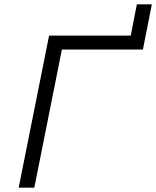

<svg xmlns="http://www.w3.org/2000/svg" viewBox="-20 -864 719 884"><path d="M66 0 206 -700H582L610 -844H679L638 -636H265L138 0Z"/></svg>

Font: Montserrat
Style: Italic
Weight: 400
Italic angle: -11.3°
Designer: Julieta Ulanovsky
Foundry: Julieta Ulanovsky
Version: Version 9.000; ttfautohint (v1.8.4.7-5d5b)